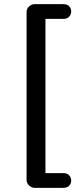

<svg xmlns="http://www.w3.org/2000/svg" viewBox="-20 -725 364 925"><path d="M148 180Q132 180 120 168.5Q108 157 108 141V-666Q108 -683 120 -694Q132 -705 148 -705H286Q303 -705 313 -695Q323 -685 323 -670Q323 -655 313 -644.5Q303 -634 286 -634H199V109H286Q303 109 313 119.5Q323 130 323 145Q323 160 313 170Q303 180 286 180Z"/></svg>

Font: Nunito ExtraLight Medium
Style: Regular
Weight: 500
Version: Version 3.602